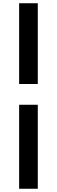

<svg xmlns="http://www.w3.org/2000/svg" viewBox="-20 -878 351 1184"><path d="M98 -360H213V-858H98ZM98 286H213V-232H98Z"/></svg>

Font: Noto Sans CJK KR Black
Style: Regular
Weight: 900
Designer: Ryoko NISHIZUKA (kana & ideographs); Paul D. Hunt (Latin, Greek & Cyrillic); Wenlong ZHANG (bopomofo); Sandoll Communica
Foundry: Adobe Systems Incorporated
Version: Version 1.004;PS 1.004;hotconv 1.0.82;makeotf.lib2.5.63406